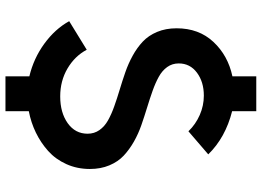

<svg xmlns="http://www.w3.org/2000/svg" viewBox="-147 -725 953 699"><g transform="rotate(90 329.5 -375.5)"><path d="M595.2 -226.1Q595.2 -179.7 577.4 -140.4Q559.6 -101.1 529.5 -74.2Q499.5 -47.4 462.6 -29.5Q425.8 -11.7 384.8 -3.9V81.1H257.8V-5.9Q192.4 -21.5 138.9 -60.5Q85.4 -99.6 57.1 -150.9L161.1 -214.8Q184.1 -171.4 229.2 -144.8Q274.4 -118.2 331.1 -118.2Q390.1 -118.2 428.5 -145.5Q466.8 -172.9 466.8 -217.8Q466.8 -242.2 453.6 -261Q440.4 -279.8 418.2 -292.2Q396 -304.7 367.2 -314.9Q338.4 -325.2 306.6 -334.7Q274.9 -344.2 243.2 -355.2Q211.4 -366.2 182.6 -382.1Q153.8 -397.9 131.6 -418.7Q109.4 -439.5 96.2 -470.9Q83 -502.4 83 -542Q83 -623 132.6 -676Q182.1 -729 257.8 -745.1V-832H384.8V-744.1Q481 -719.7 542 -657.2L458 -585Q432.6 -611.3 398.7 -626.2Q364.7 -641.1 328.1 -641.1Q278.3 -641.1 244.6 -616Q210.9 -590.8 210.9 -549.8Q210.9 -525.9 224.1 -507.6Q237.3 -489.3 259.5 -477.1Q281.7 -464.8 310.5 -454.6Q339.4 -444.3 371.3 -434.6Q403.3 -424.8 435.1 -413.8Q466.8 -402.8 495.6 -386.5Q524.4 -370.1 546.6 -349.4Q568.8 -328.6 582 -297.1Q595.2 -265.6 595.2 -226.1Z"/></g></svg>

Font: Orkney
Style: Bold
Weight: 700
Designer: Samuel Oakes and Alfredo Marco Pradil
Foundry: Alfredo Marco Pradil
Version: 1.0